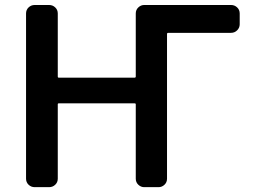

<svg xmlns="http://www.w3.org/2000/svg" viewBox="-20 -775 1040 774"><path d="M561.5 -20.5Q547.9 -20.5 537.6 -30.3Q527.3 -40 527.3 -54.7V-354.5Q527.3 -358.4 522.5 -358.4H216.8Q212.9 -358.4 212.9 -354.5V-54.7Q212.9 -40 202.6 -30.3Q192.4 -20.5 177.7 -20.5H120.1Q105.5 -20.5 95.2 -30.3Q85 -40 85 -54.7V-720.7Q85 -735.4 95.2 -745.1Q105.5 -754.9 120.1 -754.9H177.7Q192.4 -754.9 202.6 -745.1Q212.9 -735.4 212.9 -720.7V-466.8Q212.9 -461.9 216.8 -461.9H522.5Q527.3 -461.9 527.3 -466.8V-720.7Q527.3 -735.4 537.6 -745.1Q547.9 -754.9 561.5 -754.9H911.1Q925.8 -754.9 936 -745.1Q946.3 -735.4 946.3 -720.7V-676.8Q946.3 -663.1 936 -652.8Q925.8 -642.6 911.1 -642.6H658.2Q653.3 -642.6 653.3 -637.7V-54.7Q653.3 -40 643.1 -30.3Q632.8 -20.5 619.1 -20.5Z"/></svg>

Font: Rounded-L Mgen+ 1m medium
Style: Regular
Weight: 500
Designer: [Source Han Sans]
Ryoko NISHIZUKA  (kana & ideographs); Paul D. Hunt (Latin, Greek & Cyrillic); Wenlong ZHANG  (bopomofo
Version: Version 1.059.20150602